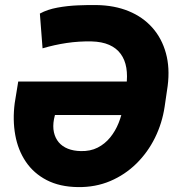

<svg xmlns="http://www.w3.org/2000/svg" viewBox="-20 -741 717 771"><path d="M293 10.3Q219.7 9.3 167.5 -17.8Q115.2 -44.9 83.7 -91.6Q52.2 -138.2 41.3 -198.7Q30.3 -259.3 39.1 -327.1L53.2 -413.6H530.8L507.3 -278.8L200.7 -279.3L196.8 -262.7Q191.4 -233.4 196.5 -210Q201.7 -186.5 215.8 -169.7Q230 -152.8 252.7 -143.8Q275.4 -134.8 304.7 -134.3Q342.8 -133.3 372.1 -148.2Q401.4 -163.1 422.4 -189Q443.4 -214.8 456.3 -247.1Q469.2 -279.3 474.6 -312.5L487.3 -396.5Q492.7 -436 487.3 -468.5Q481.9 -501 464.8 -524.4Q447.8 -547.9 418.5 -560.8Q389.2 -573.7 347.2 -574.7Q297.4 -575.7 247.8 -568.4Q198.2 -561 150.9 -546.9L140.1 -686.5Q170.4 -703.1 210.7 -710.4Q251 -717.8 292.5 -719.5Q334 -721.2 367.2 -720.7Q439.5 -719.7 496.6 -696.3Q553.7 -672.9 591.8 -629.9Q629.9 -586.9 646.2 -527.6Q662.6 -468.3 653.3 -396L641.1 -312.5Q631.3 -246.6 602.3 -187.7Q573.2 -128.9 527.6 -84Q481.9 -39.1 422.6 -13.9Q363.3 11.2 293 10.3Z"/></svg>

Font: Roboto Black
Style: Italic
Weight: 900
Italic angle: -12°
Designer: Christian Robertson
Foundry: Google
Version: Version 3.0; 2020